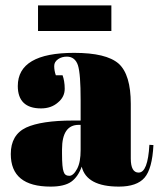

<svg xmlns="http://www.w3.org/2000/svg" viewBox="-20 -682 589 712"><path d="M250 -235C172 -235 114 -226 77 -209C39 -191 20 -158 20 -111C20 -111 20 -111 20 -111C20 -30 69 10 168 10C168 10 168 10 168 10C201 10 227 4 244 -8C261 -20 274 -39 283 -64C283 -64 283 -64 283 -64C295 -15 341 10 421 10C421 10 421 10 421 10C465 10 497 -1 516 -23C535 -45 546 -85 549 -144C549 -144 534 -145 534 -145C534 -145 534 -145 534 -145C530 -76 517 -42 494 -42C494 -42 494 -42 494 -42C475 -42 465 -59 465 -94C465 -94 465 -297 465 -297C465 -297 465 -297 465 -297C465 -369 450 -419 420 -446C389 -473 334 -486 255 -486C255 -486 255 -486 255 -486C116 -486 46 -445 46 -363C46 -363 46 -363 46 -363C46 -308 75 -280 132 -280C132 -280 132 -280 132 -280C157 -280 178 -287 195 -302C212 -316 220 -333 220 -353C220 -372 217 -389 212 -403C212 -403 187 -403 187 -403C187 -403 187 -403 187 -403C183 -414 181 -426 181 -437C181 -448 186 -456 196 -463C205 -469 216 -472 228 -472C228 -472 228 -472 228 -472C248 -472 262 -461 269 -440C276 -418 279 -375 279 -312C279 -312 279 -235 279 -235C279 -235 250 -235 250 -235C250 -235 250 -235 250 -235ZM210 -112C210 -112 210 -128 210 -128C210 -128 210 -128 210 -128C210 -189 231 -219 272 -219C272 -219 279 -219 279 -219C279 -219 279 -126 279 -126C279 -126 279 -126 279 -126C279 -96 275 -73 266 -56C257 -39 247 -30 237 -30C226 -30 219 -35 216 -45C212 -55 210 -77 210 -112ZM393 -567C393 -567 393 -662 393 -662C393 -662 121 -662 121 -662C121 -662 121 -567 121 -567C121 -567 393 -567 393 -567Z"/></svg>

Font: Abril Fatface Utterance
Style: Regular
Weight: 500
Designer: Veronika Burian, Jos Scaglione
Foundry: TypeTogether
Version: ""